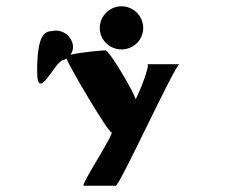

<svg xmlns="http://www.w3.org/2000/svg" viewBox="-20 -776 724 610"><path d="M98 -550C98 -444 156 -585 181 -585C185 -586 188 -588 191 -590C205 -556 323 -356 334 -356C347 -356 234 -186 246 -186H348C360 -186 537 -572 550 -572H448C460 -572 410 -450 410 -462C410 -475 328 -616 315 -616C305 -616 235 -610 204 -602C212 -614 215 -630 208 -645C198 -670 170 -684 144 -677C118 -677 98 -656 98 -550ZM297 -687C297 -649 328 -619 366 -619C404 -619 435 -649 435 -687C435 -725 404 -756 366 -756C328 -756 297 -725 297 -687Z"/></svg>

Font: Ampere
Style: Regular
Weight: 400
Version: Version 1